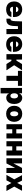

<svg xmlns="http://www.w3.org/2000/svg" viewBox="2859 -3436 776 6534"><g transform="rotate(90 3247.0 -169.0)"><path d="M29.3 -263.7Q29.3 -345.2 62.3 -407.2Q95.2 -469.2 156 -503.2Q216.8 -537.1 297.9 -537.1Q376.5 -537.1 435.5 -504.6Q494.6 -472.2 527.1 -410.9Q559.6 -349.6 559.6 -265.6V-221.7H211.9V-214.8Q211.9 -173.3 237.1 -147.2Q262.2 -121.1 305.7 -121.1Q335.9 -121.1 358.4 -133.8Q380.9 -146.5 389.6 -168.9H558.6Q549.3 -114.3 515.9 -74Q482.4 -33.7 427.7 -12Q373 9.8 301.8 9.8Q217.8 9.8 156.5 -22.9Q95.2 -55.7 62.3 -117.2Q29.3 -178.7 29.3 -263.7ZM388.7 -325.2Q388.2 -348.6 376.7 -367.2Q365.2 -385.7 345.7 -396Q326.2 -406.2 301.8 -406.2Q277.3 -406.2 257.1 -395.8Q236.8 -385.3 224.6 -366.9Q212.4 -348.6 211.9 -325.2Z M615.2 -139.6H631.8Q663.6 -139.6 680.4 -177.2Q697.3 -214.8 700.2 -295.9L709 -530.3H1140.6V0H966.8V-391.6H872.1L864.3 -246.1Q857.4 -116.2 807.1 -58.1Q756.8 0 669.9 0H616.2Z M1213.9 -263.7Q1213.9 -345.2 1246.8 -407.2Q1279.8 -469.2 1340.6 -503.2Q1401.4 -537.1 1482.4 -537.1Q1561 -537.1 1620.1 -504.6Q1679.2 -472.2 1711.7 -410.9Q1744.1 -349.6 1744.1 -265.6V-221.7H1396.5V-214.8Q1396.5 -173.3 1421.6 -147.2Q1446.8 -121.1 1490.2 -121.1Q1520.5 -121.1 1543 -133.8Q1565.4 -146.5 1574.2 -168.9H1743.2Q1733.9 -114.3 1700.4 -74Q1667 -33.7 1612.3 -12Q1557.6 9.8 1486.3 9.8Q1402.3 9.8 1341.1 -22.9Q1279.8 -55.7 1246.8 -117.2Q1213.9 -178.7 1213.9 -263.7ZM1573.2 -325.2Q1572.8 -348.6 1561.3 -367.2Q1549.8 -385.7 1530.3 -396Q1510.7 -406.2 1486.3 -406.2Q1461.9 -406.2 1441.7 -395.8Q1421.4 -385.3 1409.2 -366.9Q1397 -348.6 1396.5 -325.2Z M1823.2 -530.3H2007.8V-338.9H2042L2159.2 -530.3H2371.1L2199.2 -262.7L2373 0H2158.2L2051.8 -168H2007.8V0H1823.2Z M2391.6 -530.3H2901.4V-391.6H2732.4V0H2558.6V-391.6H2391.6Z M2973.6 -530.3H3156.2V-438.5H3161.1Q3177.7 -481.4 3215.8 -509.3Q3253.9 -537.1 3310.5 -537.1Q3366.2 -537.1 3413.6 -507.8Q3460.9 -478.5 3489.7 -417.2Q3518.6 -356 3518.6 -264.6Q3518.6 -176.8 3490.5 -115.5Q3462.4 -54.2 3414.8 -23.7Q3367.2 6.8 3308.6 6.8Q3253.9 6.8 3216.1 -19Q3178.2 -44.9 3161.1 -86.9H3158.2V199.2H2973.6ZM3242.2 -134.8Q3283.2 -134.8 3306.2 -169.7Q3329.1 -204.6 3329.1 -265.6Q3329.1 -325.7 3306.2 -360.1Q3283.2 -394.5 3242.2 -394.5Q3200.7 -394.5 3177.5 -360.4Q3154.3 -326.2 3154.3 -265.6Q3154.3 -205.1 3177.5 -169.9Q3200.7 -134.8 3242.2 -134.8Z M3580.1 -263.7Q3580.1 -345.2 3613 -407Q3646 -468.8 3707.8 -502.9Q3769.5 -537.1 3853.5 -537.1Q3937.5 -537.1 3999 -502.9Q4060.5 -468.8 4093.3 -407Q4126 -345.2 4126 -263.7Q4126 -182.1 4093.3 -120.4Q4060.5 -58.6 3999 -24.4Q3937.5 9.8 3853.5 9.8Q3769.5 9.8 3707.8 -24.4Q3646 -58.6 3613 -120.4Q3580.1 -182.1 3580.1 -263.7ZM3937.5 -264.6Q3937.5 -328.6 3915.3 -365.5Q3893.1 -402.3 3854.5 -402.3Q3814.5 -402.3 3791.5 -365.5Q3768.6 -328.6 3768.6 -264.6Q3768.6 -201.2 3791.5 -164.1Q3814.5 -127 3854.5 -127Q3893.1 -127 3915.3 -164.1Q3937.5 -201.2 3937.5 -264.6Z M4379.9 -335.9H4519.5V-530.3H4692.4V0H4519.5V-198.2H4379.9V0H4206.1V-530.3H4379.9Z M4960 -335.9H5099.6V-530.3H5272.5V0H5099.6V-198.2H4960V0H4786.1V-530.3H4960Z M5693.4 -530.3H5868.2V0H5694.3V-294.9L5541 0H5366.2V-530.3H5540V-236.3Z M6206.1 -363.3 6290 -530.3H6473.6L6330.1 -265.6L6480.5 0H6297.9L6206.1 -170.9L6117.2 0H5931.6L6083 -265.6L5940.4 -530.3H6126Z"/></g></svg>

Font: Pretendard JP Black
Style: Regular
Weight: 900
Designer: Base glyphs from Inter by Rasmus Andersson; Hangeul glyphs from Noto Sans CJK(Source Han Sans) by Jang Soo-young and Kan
Foundry: Kil Hyung-jin
Version: Version 1.309